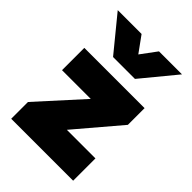

<svg xmlns="http://www.w3.org/2000/svg" viewBox="-224 -870 971 971"><g transform="rotate(45 261.5 -385.0)"><path d="M40 0V-120L253.5 -355.5H48V-515H479V-395.5L278.5 -159.5H483V0ZM183.5 -585 32.5 -769.5H203L264.5 -684.5L327.5 -769.5H492L340 -585Z"/></g></svg>

Font: Geologica ExtraBold
Style: Regular
Weight: 800
Designer: Sindre Bremnes, Frode Helland
Foundry: Monokrom Skriftforlag AS
Version: Version 1.010;gftools[0.9.28]